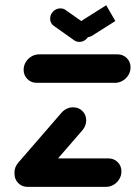

<svg xmlns="http://www.w3.org/2000/svg" viewBox="-20 -729 529 749"><path d="M453.7 -60.4Q453.7 -44.1 445.4 -30.2Q437 -16.3 423 -8.1Q408.9 0 393 0H87.8Q65.9 0 51.3 -14.6Q36.7 -29.3 36.7 -50.7Q36.7 -67 45 -80.9Q53.3 -94.8 67.4 -103Q81.5 -111.1 97.4 -111.1H402.6Q424.4 -111.1 439.1 -96.5Q453.7 -81.9 453.7 -60.4ZM87.4 -4.8Q65.6 -4.8 50.9 -19.4Q36.3 -34.1 36.3 -55.6Q36.3 -77 51.5 -94.8L220 -289.3Q228.5 -299.3 240.4 -304.8Q252.2 -310.4 265.2 -310.4Q287 -310.4 301.7 -295.7Q316.3 -281.1 316.3 -259.6Q316.3 -238.1 301.1 -220.4L132.6 -25.9Q124.1 -15.9 112.2 -10.4Q100.4 -4.8 87.4 -4.8ZM489.3 -466.3Q489.3 -450 480.9 -436.1Q472.6 -422.2 458.5 -414.1Q444.4 -405.9 428.5 -405.9H123.3Q101.5 -405.9 86.9 -420.6Q72.2 -435.2 72.2 -456.7Q72.2 -473 80.6 -486.9Q88.9 -500.7 103 -508.9Q117 -517 133 -517H438.1Q460 -517 474.6 -502.4Q489.3 -487.8 489.3 -466.3ZM175.6 -655.9Q175.6 -672.2 187.4 -684.3Q199.3 -696.3 215.6 -696.3Q227.4 -696.3 235.9 -690L316.7 -633Q323 -628.5 326.3 -621.3Q329.6 -614.1 329.6 -605.9Q329.6 -589.6 317.8 -577.6Q305.9 -565.6 289.6 -565.6Q277.8 -565.6 269.3 -571.9L188.9 -628.9Q182.6 -633.3 179.1 -640.4Q175.6 -647.4 175.6 -655.9ZM430 -647 340 -590Q329.6 -583.7 318.5 -583.7Q304.1 -583.7 294.4 -593.5Q284.8 -603.3 284.8 -617.4Q284.8 -627.8 289.8 -636.7Q294.8 -645.6 303.3 -651.1L394.4 -708.5Z"/></svg>

Font: 26F Galaxy Sans Black
Style: Italic
Weight: 900
Italic angle: -5°
Designer: C₂₉H₂₅N₃O₅
Version: Version 1.200